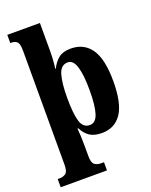

<svg xmlns="http://www.w3.org/2000/svg" viewBox="-179 -854 936 1189"><g transform="rotate(-20 289.0 -260.0)"><path d="M9 240V186H21Q46 186 62.5 173.5Q79 161 79 119V-635Q79 -681 65 -693.5Q51 -706 28 -706H21V-760H236V-574Q236 -556 235 -533Q234 -510 232 -490.5Q230 -471 228 -461H232Q251 -500 280 -523Q309 -546 360 -546Q447 -546 493.5 -479Q540 -412 540 -266Q540 -121 495 -54.5Q450 12 365 12Q315 12 285 -8Q255 -28 236 -66H231Q233 -49 234.5 -14Q236 21 236 55V118Q236 161 252.5 173.5Q269 186 293 186H314V240ZM311 -60Q350 -60 366.5 -111Q383 -162 383 -265Q383 -364 366.5 -418Q350 -472 314 -472Q268 -472 252 -417.5Q236 -363 236 -267Q236 -162 251.5 -111Q267 -60 311 -60Z"/></g></svg>

Font: Noto Serif Bengali Condensed ExtraBold
Style: Regular
Weight: 800
Width: 3
Designer: Juan Bruce, Universal Thirst, Indian Type Foundry and the Monotype Design Team.
Foundry: Monotype Imaging Inc.
Version: Version 2.003; ttfautohint (v1.8.4.7-5d5b)